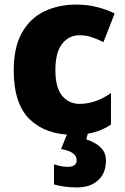

<svg xmlns="http://www.w3.org/2000/svg" viewBox="-20 -579 547 839"><path d="M299 10Q180 10 110 -57.5Q40 -125 40 -272Q40 -372 75.5 -435.5Q111 -499 173 -529Q235 -559 313 -559Q361 -559 404.5 -548Q448 -537 481 -520L432 -395Q404 -409 379.5 -417Q355 -425 328 -425Q281 -425 251.5 -387.5Q222 -350 222 -273Q222 -196 251.5 -160.5Q281 -125 328 -125Q363 -125 398.5 -137.5Q434 -150 465 -173V-35Q432 -12 392 -1Q352 10 299 10ZM443 122Q443 178 408.5 209Q374 240 317 240Q285 240 258.5 236Q232 232 216 227V139Q231 144 246 147Q261 150 276 150Q315 150 315 121Q315 103 299 91Q283 79 247 72L276 0H365L357 30Q376 36 395.5 47Q415 58 429 76Q443 94 443 122Z"/></svg>

Font: Noto Sans Disp ExtBd
Style: Regular
Weight: 800
Designer: Monotype Design Team
Foundry: Monotype Imaging Inc.
Version: Version 2.000;GOOG;noto-source:20170915:90ef993387c0; ttfaut